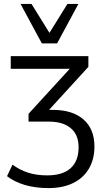

<svg xmlns="http://www.w3.org/2000/svg" viewBox="-20 -773 535 982"><path d="M228 189Q161 189 107 173Q53 157 16 128L44 69Q80 96 123.5 110Q167 124 221 124Q301 124 341.5 87Q382 50 382 -20Q382 -83 342.5 -117Q303 -151 229 -151H126V-191L355 -441V-421H35V-486H432V-431L208 -186L189 -211H250Q351 -211 407 -162Q463 -113 463 -24Q463 42 434.5 90Q406 138 353.5 163.5Q301 189 228 189ZM194 -551 85 -753H141L233 -605L325 -753H381L272 -551Z"/></svg>

Font: NunitoSans1
Style: Book
Weight: 400
Designer: Vernon Adams
Foundry: Vernon Adams
Version: Version 3.101;gftools[0.9.27]